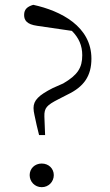

<svg xmlns="http://www.w3.org/2000/svg" viewBox="-20 -764 455 796"><path d="M153 12C182 12 203 -11 203 -38C203 -65 182 -86 153 -86C124 -86 103 -65 103 -38C103 -11 124 12 153 12ZM359 -521C359 -654 233 -719 118 -744C94 -737 80 -726 80 -702C80 -680 91 -663 134 -657L278 -636C307 -607 321 -575 321 -535C321 -483 302 -453 242 -418L199 -399C140 -369 119 -348 119 -316C119 -298 125 -281 132 -245L142 -204H167L164 -281C163 -317 174 -328 223 -353L260 -372C327 -404 359 -448 359 -521Z"/></svg>

Font: Noto Serif CJK SC ExtraLight
Style: Regular
Weight: 200
Designer: Ryoko NISHIZUKA 西塚涼子 (kana & ideographs); Frank Grießhammer (Latin, Greek & Cyrillic); Wenlong ZHANG 张文龙 (bopomofo); San
Foundry: Adobe
Version: Version 2.001;hotconv 1.1.0;makeotfexe 2.6.0